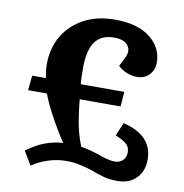

<svg xmlns="http://www.w3.org/2000/svg" viewBox="-81 -792 846 883"><g transform="rotate(10 341.5 -350.5)"><path d="M81 -50Q126 -83 167.5 -98Q209 -113 249 -115Q215 -166 183.5 -224Q152 -282 136 -326H48L55 -395H119Q116 -411 114 -426Q112 -441 112 -459Q112 -535 147 -593Q182 -651 243.5 -683Q305 -715 386 -715Q492 -715 550.5 -669Q609 -623 609 -553Q609 -519 587 -496Q565 -473 531 -473Q505 -473 481 -483Q457 -493 441 -509L460 -546Q480 -584 461.5 -608.5Q443 -633 396 -633Q336 -633 307.5 -593Q279 -553 279 -469Q279 -448 279.5 -430.5Q280 -413 282 -395H485L480 -326H289Q293 -281 302 -225.5Q311 -170 334 -112Q354 -109 375.5 -103.5Q397 -98 412 -93Q435 -84 457 -78Q479 -72 498 -72Q520 -72 534.5 -86Q549 -100 549 -124Q549 -151 528.5 -166Q508 -181 481 -191L507 -253Q577 -236 611 -199Q645 -162 645 -107Q645 -53 612.5 -19.5Q580 14 523 14Q488 14 459 6Q430 -2 402 -13Q374 -22 343 -29Q312 -36 278 -36Q236 -36 194 -22.5Q152 -9 119 14Z"/></g></svg>

Font: Literata 7pt
Style: Bold Italic
Weight: 700
Italic angle: -2°
Designer: Latin by Veronika Burian and Jose Scaglione. Greek by Irene Vlachou. Cyrillic by Vera Evstafieva
Foundry: TypeTogether
Version: Version 3.002